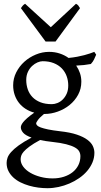

<svg xmlns="http://www.w3.org/2000/svg" viewBox="-20 -740 528 1004"><path d="M336.9 -293Q336.9 -318.8 328.4 -342Q319.8 -365.2 303 -382.6Q286.1 -399.9 261 -409.9Q235.8 -419.9 203.1 -419.9Q190.9 -419.9 176 -413.6Q161.1 -407.2 147.9 -395Q134.8 -382.8 126 -364.3Q117.2 -345.7 117.2 -321.8Q117.2 -295.9 125.2 -272.7Q133.3 -249.5 149.7 -232.4Q166 -215.3 191.2 -205.3Q216.3 -195.3 251 -195.3Q265.1 -195.3 280.5 -201.4Q295.9 -207.5 308.3 -220Q320.8 -232.4 328.9 -250.5Q336.9 -268.6 336.9 -293ZM252.9 2Q234.4 0 218.8 -2.4Q203.1 -4.9 189.5 -7.8Q154.3 11.2 134 26.4Q113.8 41.5 103.5 53.5Q93.3 65.4 90.6 75.2Q87.9 85 87.9 92.8Q87.9 113.3 101.6 131.6Q115.2 149.9 138.2 163.3Q161.1 176.8 191.4 184.8Q221.7 192.9 254.9 192.9Q287.6 192.9 314.5 184.1Q341.3 175.3 360.4 159.9Q379.4 144.5 389.9 123.3Q400.4 102.1 400.4 76.7Q400.4 63 394 51.5Q387.7 40 371.1 30.8Q354.5 21.5 325.9 14.2Q297.4 6.8 252.9 2ZM405.3 -313Q405.3 -275.4 388.4 -244.4Q371.6 -213.4 344.2 -191.2Q316.9 -168.9 282.2 -156.5Q247.6 -144 211.9 -144H210Q186.5 -124.5 177.7 -111.6Q168.9 -98.6 168.9 -95.7Q168.9 -89.8 174.1 -84.2Q179.2 -78.6 193.1 -73.5Q207 -68.4 231.4 -63.2Q255.9 -58.1 293.9 -53.7Q347.2 -47.9 381.8 -36.1Q416.5 -24.4 437 -9Q457.5 6.3 465.6 23.9Q473.6 41.5 473.6 58.6Q473.6 85.4 463.4 109.6Q453.1 133.8 435.5 154.3Q418 174.8 394 191.4Q370.1 208 342.8 219.7Q315.4 231.4 286.1 237.8Q256.8 244.1 228 244.1Q205.1 244.1 180.7 241Q156.2 237.8 132.3 231Q108.4 224.1 87.2 213.6Q65.9 203.1 49.8 188.2Q33.7 173.3 24.2 154.5Q14.6 135.7 14.6 111.8Q14.6 99.1 19.3 85.2Q23.9 71.3 38.1 55.2Q52.2 39.1 77.6 20.5Q103 2 145 -20.5Q113.3 -31.7 101.1 -45.9Q88.9 -60.1 88.9 -74.7Q88.9 -78.6 91.3 -85.2Q93.8 -91.8 101.3 -101.3Q108.9 -110.8 122.8 -123Q136.7 -135.3 159.2 -150.9Q134.3 -157.7 114 -170.7Q93.8 -183.6 79.3 -201.9Q64.9 -220.2 56.9 -243.4Q48.8 -266.6 48.8 -293.9Q48.8 -329.6 64.9 -361.6Q81.1 -393.6 107.4 -417.2Q133.8 -440.9 167.5 -454.8Q201.2 -468.8 236.8 -468.8Q266.1 -468.8 291.7 -460.4Q317.4 -452.1 338.4 -437Q363.8 -439.5 384.3 -443.4Q404.8 -447.3 421.1 -451.7Q437.5 -456.1 450.2 -460.4Q462.9 -464.8 473.1 -468.8L482.9 -454.1Q477.1 -440.4 471.7 -429Q466.3 -417.5 455.1 -405.3Q436.5 -401.9 418.7 -399.9Q400.9 -397.9 378.4 -397Q391.1 -378.4 398.2 -357.4Q405.3 -336.4 405.3 -313ZM270.5 -522.9H218.3L89.4 -697.3Q92.8 -702.1 95.2 -705.6Q97.7 -709 99.9 -711.4Q102.1 -713.9 104.7 -715.8Q107.4 -717.8 111.3 -720.2L245.6 -597.7L377.4 -720.2Q385.7 -715.8 389.2 -711.4Q392.6 -707 398.4 -697.3Z"/></svg>

Font: Gentium Kaktovik
Style: Regular
Weight: 400
Designer: J. Victor Gaultney and Annie Olsen
Foundry: SIL International
Version: Version 1.102; 2013; Maintenance release